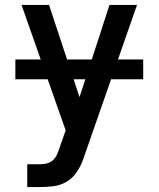

<svg xmlns="http://www.w3.org/2000/svg" viewBox="-20 -540 640 775"><path d="M90 215V123H142Q156 123 170 119.5Q184 116 194.5 106Q205 96 210.5 82.5Q216 69 221 56V55Q221 55 221 55Q221 55 221 55L245 -14L67 -520H178L301 -148L422 -520H533L322 85Q320 91 318 96.5Q316 102 314 108Q304 134 288 157Q272 180 248 194Q224 208 196.5 211.5Q169 215 142 215ZM42 -220V-300H558V-220Z"/></svg>

Font: Zed Mono Semibold Extended
Style: Regular
Weight: 600
Width: 7
Monospace: yes
Designer: Belleve Invis
Foundry: Belleve Invis
Version: Version 1.0.0; ttfautohint (v1.8.4)